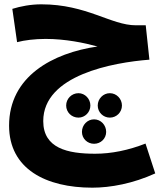

<svg xmlns="http://www.w3.org/2000/svg" viewBox="-20 -597 748 888"><path d="M698 205 653 67C574 98 495 114 420 114C293 114 180 89 180 -37C180 -250 503 -308 671 -321L654 -480H609C493 -480 382 -577 171 -577C122 -577 76 -568 37 -556L59 -402C93 -411 141 -417 191 -417C282 -417 369 -399 431 -382C224 -352 22 -244 22 -16C22 185 193 271 407 271C491 271 595 252 698 205ZM343 -53C373 -53 398 -78 398 -109C398 -140 373 -166 343 -166C311 -166 286 -140 286 -109C286 -78 311 -53 343 -53ZM488 -53C519 -53 544 -78 544 -109C544 -140 519 -166 488 -166C457 -166 432 -140 432 -109C432 -78 457 -53 488 -53ZM415 68C446 68 471 44 471 13C471 -19 446 -45 415 -45C384 -45 359 -19 359 13C359 44 384 68 415 68Z"/></svg>

Font: Noto Sans Arabic UI Extra
Style: Regular
Weight: 800
Designer: Nadine Chahine - Monotype Design Team
Foundry: Monotype Imaging Inc.
Version: Version 1.900